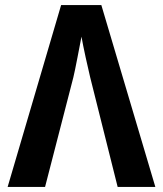

<svg xmlns="http://www.w3.org/2000/svg" viewBox="-20 -734 640 754"><path d="M157 0 268 -430Q274 -455 284 -507Q294 -559 300 -590Q305 -561 316.5 -508Q328 -455 334 -431L442 0H590L378 -714H220L10 0Z"/></svg>

Font: Noto Sans Mono UI
Style: Bold
Weight: 700
Designer: Monotype Design team
Foundry: Monotype Imaging Inc.
Version: 1.000